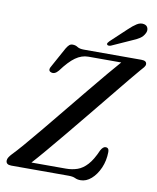

<svg xmlns="http://www.w3.org/2000/svg" viewBox="-97 -972 866 1059"><g transform="rotate(10 336.0 -442.0)"><path d="M358.5 0H37.5Q7.5 0 7.5 -23Q7.5 -32.5 14 -42.5Q20.5 -52.5 30 -62.5Q50 -82.5 88 -126.8Q126 -171 174.8 -230Q223.5 -289 276.2 -353.5Q329 -418 379.5 -479.5Q430 -541 471 -589.8Q512 -638.5 536 -665.5H351.5Q314.5 -665.5 280.2 -641.2Q246 -617 205.5 -562Q184.5 -536.5 163.5 -545Q142.5 -552.5 162 -582.5L220 -688Q229.5 -703.5 237 -709.8Q244.5 -716 255.5 -716Q271.5 -716 283.8 -707.8Q296 -699.5 321 -699.5H643Q672.5 -699.5 672.5 -679.5Q672.5 -671.5 665.2 -662Q658 -652.5 646.5 -640.5Q631 -623 595.8 -580Q560.5 -537 512.8 -478.5Q465 -420 412 -355.2Q359 -290.5 307.8 -228.5Q256.5 -166.5 213.5 -115.8Q170.5 -65 144 -36H337Q371.5 -36 401 -46.2Q430.5 -56.5 456.2 -84.8Q482 -113 505.5 -167.5Q518 -190.5 532.5 -190.5Q551.5 -190.5 551.5 -167Q551 -118 533 -77Q515 -36 487 -11.5Q459 13 427 13Q409 13 395.8 6.5Q382.5 0 358.5 0ZM539.5 -852Q563.5 -875 583.5 -887.5Q603.5 -900 623.5 -895.5Q640.5 -891.5 645 -876.8Q649.5 -862 641.5 -847.5Q632.5 -829 615 -817.5Q597.5 -806 572.5 -796L463.5 -747Q457 -744.5 450.8 -745Q444.5 -745.5 442 -749.5Q439.5 -754 443 -759.2Q446.5 -764.5 451.5 -769.5Z"/></g></svg>

Font: Fraunces 9pt
Style: Italic
Weight: 400
Italic angle: -16°
Version: Version 1.000;[b76b70a41]